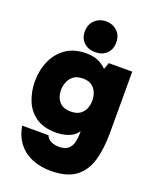

<svg xmlns="http://www.w3.org/2000/svg" viewBox="-181 -877 1001 1230"><g transform="rotate(20 319.5 -262.0)"><path d="M317 249Q251 249 194.5 227.5Q138 206 99.5 159.5Q61 113 47 39H227Q232 53 243.5 63.5Q255 74 273 80Q291 86 314 86Q356 86 377 67.5Q398 49 405 19.5Q412 -10 412 -42V-56Q393 -28 366.5 -15Q340 -2 313 2.5Q286 7 264 7Q179 7 126.5 -30.5Q74 -68 50.5 -128.5Q27 -189 27 -256Q27 -333 55.5 -397Q84 -461 139.5 -499Q195 -537 276 -537Q326 -537 358.5 -522Q391 -507 416 -482L432 -527H592V-109Q592 2 568 82Q544 162 484 205.5Q424 249 317 249ZM308 -152Q346 -152 369.5 -167.5Q393 -183 404 -209Q415 -235 415 -265Q415 -296 404 -321.5Q393 -347 370.5 -362.5Q348 -378 311 -378Q269 -378 245.5 -358.5Q222 -339 212.5 -312Q203 -285 203 -260Q203 -234 213 -209Q223 -184 246 -168Q269 -152 308 -152ZM325 -563Q277 -563 247.5 -591.5Q218 -620 218 -666Q218 -713 249 -743Q280 -773 326 -773Q370 -773 401 -744.5Q432 -716 432 -667Q432 -620 402.5 -591.5Q373 -563 325 -563Z"/></g></svg>

Font: Onest Black
Style: Regular
Weight: 900
Designer: Dmitri Voloshin, Andrey Kudryavtsev
Foundry: Dmitri Voloshin, Andrey Kudryavtsev
Version: Version 1.000;gftools[0.9.33]